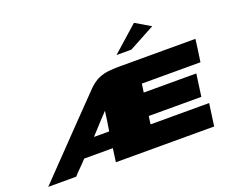

<svg xmlns="http://www.w3.org/2000/svg" viewBox="-107 -821 1195 995"><g transform="rotate(-20 491.0 -323.5)"><path d="M3 0Q54 -53 91 -91.5Q128 -130 159 -162Q190 -194 222 -227.5Q254 -261 294.5 -302.5Q335 -344 391 -402Q420 -431 448.5 -443Q477 -455 506 -457.5Q535 -460 564 -460H982Q978 -429 974 -398.5Q970 -368 965 -337H642L635 -290H925L908 -167Q835 -167 763 -167Q691 -167 618 -167L612 -123H935L918 0Q782 0 647 0Q512 0 376 0L386 -74H228Q211 -55 192.5 -37Q174 -19 157 0ZM314 -162Q335 -162 356 -162Q377 -162 398 -162Q403 -189 406.5 -216Q410 -243 414 -270Q410 -266 406.5 -262.5Q403 -259 400 -255Q398 -254 396.5 -252Q395 -250 393 -248Q373 -226 353.5 -205Q334 -184 314 -162ZM569 -521 711 -647 794 -598 651 -521Z"/></g></svg>

Font: Genos Black
Style: Italic
Weight: 900
Italic angle: -8°
Version: Version 1.010